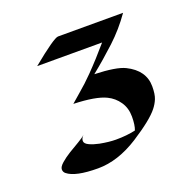

<svg xmlns="http://www.w3.org/2000/svg" viewBox="-88 -790 614 615"><g transform="rotate(-20 219.0 -482.5)"><path d="M75.2 -636.7Q156.2 -703.1 170.4 -703.1H392.1Q360.8 -658.2 320.8 -621.1Q280.8 -584 238.3 -549.8Q312 -547.4 341.1 -533.2Q370.1 -519 384.8 -498Q399.4 -477.1 399.4 -450Q399.4 -422.9 393.3 -408Q387.2 -393.1 377 -380.4Q354.5 -351.6 286.1 -307.6Q214.8 -262.2 147 -262.2Q69.8 -262.2 43 -284.2Q36.1 -289.6 36.1 -298.6Q36.1 -307.6 49.3 -319.1Q62.5 -330.6 79.8 -341.3Q97.2 -352.1 114.3 -361.8Q131.3 -371.6 139.2 -379.4Q130.4 -370.6 130.4 -361.3Q130.4 -352.1 144.5 -345.5Q158.7 -338.9 177.7 -335Q209 -329.1 231.9 -329.1Q269.5 -329.1 298.8 -335.9Q305.2 -352.1 305.2 -381.1Q305.2 -410.2 290.5 -431.6Q275.9 -453.1 252.4 -464.4Q218.3 -481 142.6 -483.4Q157.7 -496.6 171.9 -508.8Q199.2 -531.7 223.1 -556.2Q260.3 -594.2 296.4 -636.7Z"/></g></svg>

Font: Fondamento
Style: Regular
Weight: 400
Version: Version 1.000